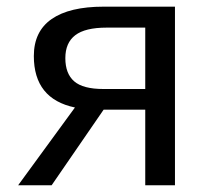

<svg xmlns="http://www.w3.org/2000/svg" viewBox="-20 -548 640 568"><path d="M286.6 -223.6 132.8 0H33.7L201.7 -230Q80.1 -255.4 80.1 -382.3Q80.1 -455.1 132.8 -491.7Q185.5 -528.3 286.6 -528.3H497.6V0H409.7V-223.6ZM409.7 -466.3H295.4Q231.9 -466.3 202.6 -443.8Q173.3 -421.4 173.3 -376Q173.3 -330.1 199.5 -307.4Q225.6 -284.7 286.1 -284.7H409.7Z"/></svg>

Font: Courier New
Style: Regular
Weight: 400
Designer: Steve Matteson
Foundry: Ascender Corporation
Version: Version 2.00.3